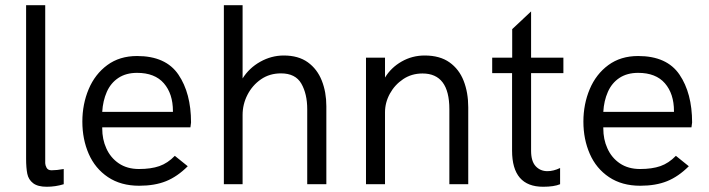

<svg xmlns="http://www.w3.org/2000/svg" viewBox="-20 -710 2731 740"><path d="M160.2 9.8Q125.5 9.8 107.7 -3.9Q89.8 -17.6 85.2 -40.3Q80.6 -63 80.6 -98.6V-689.9H154.3V-81.1Q154.3 -73.7 159.4 -63.7Q164.6 -53.7 178.7 -53.7Q198.7 -53.7 225.6 -58.6V0Q193.8 9.8 160.2 9.8Z M516.6 5.9Q445.8 5.9 396.2 -27.3Q346.7 -60.5 322 -116.9Q297.4 -173.3 297.4 -241.2Q297.4 -308.6 321.8 -366.5Q346.2 -424.3 393.6 -459.2Q440.9 -494.1 508.3 -494.1Q619.1 -494.1 667.7 -422.4Q716.3 -350.6 716.3 -237.8L713.9 -219.2H374V-215.3Q374 -172.9 389.6 -138.7Q405.8 -102.1 438 -80.3Q470.2 -58.6 515.6 -58.6Q562 -58.6 594.2 -69.8Q626.5 -81.1 653.8 -109.4L703.6 -69.3Q663.6 -29.3 619.9 -11.7Q576.2 5.9 516.6 5.9ZM646.5 -278.8V-281.7Q646.5 -348.6 611.6 -388.9Q576.7 -429.2 508.3 -429.2Q465.8 -429.2 436.3 -409.7Q406.7 -390.1 391.6 -355.7Q376.5 -321.3 374 -278.8Z M1237.8 0H1164.1V-289.1Q1164.1 -348.1 1141.4 -387.7Q1118.7 -427.2 1063 -427.2Q1019 -427.2 985.8 -404.3Q952.6 -381.3 933.8 -344.7Q915 -308.1 915 -267.1V0H842.8V-689.9H915V-407.7Q940.4 -448.2 983.4 -472.2Q1026.4 -496.1 1073.7 -496.1Q1129.9 -496.1 1166.3 -470Q1202.6 -443.8 1220.2 -399.4Q1237.8 -355 1237.8 -300.8Z M1784.7 0H1711.9V-289.1Q1711.9 -426.8 1608.4 -426.8Q1566.4 -426.8 1533.9 -405Q1501.5 -383.3 1482.7 -349.1Q1463.9 -314.9 1463.9 -277.3V0H1390.6V-487.8H1463.9V-411.1Q1487.3 -449.7 1528.1 -472.9Q1568.8 -496.1 1616.7 -496.1Q1675.3 -496.1 1712.4 -469.7Q1749.5 -443.4 1767.1 -398.2Q1784.7 -353 1784.7 -296.4Z M2073.2 9.8Q1953.6 9.8 1953.6 -129.4V-428.2H1877V-487.8H1954.1V-597.7L2026.9 -666V-487.8H2151.4V-428.2H2026.9V-128.9Q2026.9 -88.4 2044.7 -69.3Q2062.5 -50.3 2089.8 -50.3Q2113.3 -50.3 2138.7 -62.5V0Q2115.2 9.8 2073.2 9.8Z M2447.8 5.9Q2377 5.9 2327.4 -27.3Q2277.8 -60.5 2253.2 -116.9Q2228.5 -173.3 2228.5 -241.2Q2228.5 -308.6 2252.9 -366.5Q2277.3 -424.3 2324.7 -459.2Q2372.1 -494.1 2439.5 -494.1Q2550.3 -494.1 2598.9 -422.4Q2647.5 -350.6 2647.5 -237.8L2645 -219.2H2305.2V-215.3Q2305.2 -172.9 2320.8 -138.7Q2336.9 -102.1 2369.1 -80.3Q2401.4 -58.6 2446.8 -58.6Q2493.2 -58.6 2525.4 -69.8Q2557.6 -81.1 2585 -109.4L2634.8 -69.3Q2594.7 -29.3 2551 -11.7Q2507.3 5.9 2447.8 5.9ZM2577.6 -278.8V-281.7Q2577.6 -348.6 2542.7 -388.9Q2507.8 -429.2 2439.5 -429.2Q2397 -429.2 2367.4 -409.7Q2337.9 -390.1 2322.8 -355.7Q2307.6 -321.3 2305.2 -278.8Z"/></svg>

Font: Acari Sans
Style: Regular
Weight: 400
Designer: Alfredo Marco Pradil and Stefan Peev
Foundry: Hanken Design Co.
Version: Version 1.045;February 4, 2021;FontCreator 13.0.0.2655 64-bi